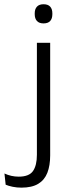

<svg xmlns="http://www.w3.org/2000/svg" viewBox="-84 -684 322 882"><path d="M85.5 -45V-487.5H146.5V-45ZM116 -576.5Q96 -576.5 85.8 -587.5Q75.5 -598.5 75.5 -619V-622.5Q75.5 -642.5 85.8 -653.5Q96 -664.5 116 -664.5Q136.5 -664.5 146.5 -653.5Q156.5 -642.5 156.5 -622.5V-619Q156.5 -598.5 146.5 -587.5Q136.5 -576.5 116 -576.5ZM14.5 178Q-7 178 -26 174Q-45 170 -58 164.5L-63.5 113Q-48.5 120 -32 123.8Q-15.5 127.5 2 127.5Q49.5 127.5 67.5 101.8Q85.5 76 85.5 27V-143.5H146.5V30Q146.5 76.5 133.5 109.8Q120.5 143 91.5 160.5Q62.5 178 14.5 178Z"/></svg>

Font: Anek Telugu Medium Light
Style: Regular
Weight: 300
Version: Version 1.003